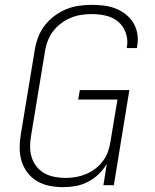

<svg xmlns="http://www.w3.org/2000/svg" viewBox="-20 -763 640 791"><path d="M240 8Q211 8 183.5 2.5Q156 -3 133 -16.5Q110 -30 93.5 -51.5Q77 -73 69 -99Q61 -125 61 -153.5Q61 -182 66 -211L123 -556Q127 -582 136.5 -608Q146 -634 163 -656.5Q180 -679 203 -696.5Q226 -714 251.5 -724.5Q277 -735 304 -739Q331 -743 357 -743Q383 -743 408 -740Q433 -737 456 -728Q479 -719 498 -704Q517 -689 529.5 -668.5Q542 -648 546 -622.5Q550 -597 545 -572Q545 -570 544.5 -568.5Q544 -567 544 -565H502Q502 -566 502 -567.5Q502 -569 503 -570Q508 -600 498 -628Q488 -656 466.5 -674Q445 -692 416 -698.5Q387 -705 357 -705Q335 -705 313 -701.5Q291 -698 270 -689Q249 -680 230 -665.5Q211 -651 197.5 -632.5Q184 -614 176 -592.5Q168 -571 165 -549L108 -204Q104 -181 104 -158.5Q104 -136 110.5 -115Q117 -94 130.5 -77Q144 -60 162.5 -49.5Q181 -39 203.5 -34.5Q226 -30 249 -30Q249 -30 249 -30Q249 -30 249 -30Q249 -30 249 -30Q249 -30 249 -30Q271 -30 292 -33.5Q313 -37 333.5 -45.5Q354 -54 372 -67.5Q390 -81 403.5 -99Q417 -117 424.5 -137.5Q432 -158 435 -179L464 -353H302L309 -392H513L449 0H406L420 -88Q406 -64 386 -45Q366 -26 341.5 -13.5Q317 -1 291 3.5Q265 8 240 8Z"/></svg>

Font: Iosevka Curly XLtEx
Style: Italic
Weight: 200
Width: 7
Italic angle: -9°
Monospace: yes
Designer: Belleve Invis
Foundry: Belleve Invis
Version: Version 11.1.0; ttfautohint (v1.8.3)